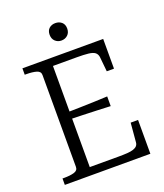

<svg xmlns="http://www.w3.org/2000/svg" viewBox="-159 -994 939 1099"><g transform="rotate(-20 310.5 -444.5)"><path d="M565 -206V0H44V-39H54Q91 -39 115 -46Q139 -53 139 -75V-635Q139 -657 115 -664Q91 -671 54 -671H44V-710H536V-529H492L483 -620Q480 -638 467.5 -647.5Q455 -657 428 -660Q401 -663 358 -663H213V-47H385Q417 -47 440.5 -48.5Q464 -50 479 -55Q494 -60 501.5 -68.5Q509 -77 510 -90L520 -206ZM188 -385Q234 -386 277 -387Q320 -388 362 -389.5Q404 -391 445 -393V-334Q404 -336 362 -337.5Q320 -339 277 -340.5Q234 -342 188 -343ZM309 -783Q287 -783 271.5 -797.5Q256 -812 256 -837Q256 -862 271 -875.5Q286 -889 309 -889Q332 -889 347.5 -875.5Q363 -862 363 -837Q363 -812 347.5 -797.5Q332 -783 309 -783Z"/></g></svg>

Font: Roboto Serif 36pt Light
Style: Regular
Weight: 300
Designer: Greg Gazdowicz
Foundry: Commercial Type
Version: Version 1.008